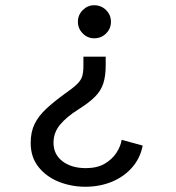

<svg xmlns="http://www.w3.org/2000/svg" viewBox="-20 -530 672 732"><path d="M305 182Q253 182 205.5 163.5Q158 145 127.5 107.5Q97 70 97 15Q97 -27 112 -57.5Q127 -88 156 -115Q185 -142 225 -171Q258 -194 273.5 -209Q289 -224 293.5 -239.5Q298 -255 298 -278V-314H383V-281Q383 -241 374 -212.5Q365 -184 342 -161Q319 -138 279 -113Q233 -84 208.5 -54Q184 -24 184 14Q184 59 218.5 85Q253 111 307 111Q350 111 378.5 94.5Q407 78 423.5 53Q440 28 444 3L524 25Q515 72 484.5 107.5Q454 143 407.5 162.5Q361 182 305 182ZM339 -384Q314 -384 295.5 -402.5Q277 -421 277 -447Q277 -473 295.5 -491.5Q314 -510 339 -510Q366 -510 384.5 -491.5Q403 -473 403 -447Q403 -421 384.5 -402.5Q366 -384 339 -384Z"/></svg>

Font: Atkinson Hyperlegible Mono ExtraLight
Style: Regular
Weight: 400
Monospace: yes
Version: Version 2.001